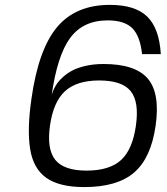

<svg xmlns="http://www.w3.org/2000/svg" viewBox="-20 -740 680 780"><path d="M107.9 -339.8Q136.2 -539.6 211.9 -629.9Q287.6 -720.2 426.3 -720.2Q529.3 -720.2 578.1 -672.6Q627 -625 633.3 -520H557.1Q549.3 -593.8 517.3 -625.5Q485.4 -657.2 417.5 -657.2Q317.9 -657.2 265.1 -585.9Q212.4 -514.6 189.5 -351.1Q189.9 -354 191.2 -358.6Q192.4 -363.3 198.2 -376.5Q204.1 -389.6 212.6 -401.9Q221.2 -414.1 238 -429Q254.9 -443.8 275.9 -454.6Q296.9 -465.3 329.3 -472.7Q361.8 -480 400.4 -480Q529.8 -480 580.3 -420.7Q630.9 -361.3 612.3 -230Q593.8 -98.6 525.1 -39.3Q456.5 20 322.3 20Q220.7 20 167.7 -17.8Q114.7 -55.7 102.3 -135.7Q89.8 -215.8 107.9 -339.8ZM382.8 -413.1Q291.5 -413.1 244.1 -369.6Q196.8 -326.2 183.1 -230Q169.4 -133.8 204.8 -90.3Q240.2 -46.9 331.5 -46.9Q424.8 -46.9 471.7 -89.8Q518.6 -132.8 532.2 -230Q545.9 -326.7 510.7 -369.9Q475.6 -413.1 382.8 -413.1Z"/></svg>

Font: Fivo Sans
Style: Italic
Weight: 400
Designer: Alexander Slobzheninov
Foundry: Alexander Slobzheninov
Version: 1.0